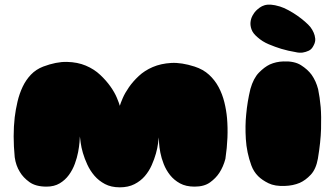

<svg xmlns="http://www.w3.org/2000/svg" viewBox="-20 -785 1423 822"><path d="M813 -500Q850 -488 875 -465Q900 -442 916 -412Q932 -382 940.5 -347.5Q949 -313 952 -279Q959 -199 945 -105Q936 -71 919 -45Q904 -22 879 -4Q854 14 813 14Q776 14 750.5 0Q725 -14 708 -35.5Q691 -57 681 -82.5Q671 -108 666.5 -131.5Q662 -155 661 -173Q660 -191 660 -197Q659 -189 656.5 -170Q654 -151 647.5 -127.5Q641 -104 629.5 -78Q618 -52 600 -31Q582 -10 555.5 3.5Q529 17 493 17Q456 17 429.5 3Q403 -11 384.5 -32.5Q366 -54 354 -80Q342 -106 335 -130Q328 -154 325.5 -173.5Q323 -193 322 -201Q322 -195 320.5 -176.5Q319 -158 314.5 -134Q310 -110 300.5 -84Q291 -58 275 -36Q259 -14 235.5 0Q212 14 179 14Q133 14 106 -5.5Q79 -25 65 -49Q48 -76 43 -112Q34 -205 43 -283Q47 -316 55 -350Q63 -384 77 -413.5Q91 -443 112.5 -465.5Q134 -488 165 -500Q221 -521 266.5 -520Q312 -519 347.5 -504Q383 -489 409 -464.5Q435 -440 453 -414.5Q471 -389 480.5 -366Q490 -343 493 -332Q496 -343 505.5 -365Q515 -387 532 -411.5Q549 -436 574 -459.5Q599 -483 634 -498Q669 -513 713 -515.5Q757 -518 813 -500Z M1341 -106Q1333 -61 1310.5 -37Q1288 -13 1263 -2Q1234 10 1200 11Q1157 13 1129.5 -0.5Q1102 -14 1085 -31Q1066 -50 1056 -77Q1036 -132 1032.5 -189.5Q1029 -247 1034 -295Q1039 -350 1052 -404Q1065 -450 1088.5 -474Q1112 -498 1135 -509Q1162 -521 1193 -522Q1240 -524 1268.5 -506Q1297 -488 1314 -465Q1333 -438 1342 -403Q1349 -370 1353 -326Q1356 -288 1354.5 -233Q1353 -178 1341 -106ZM1179 -757Q1195 -752 1214.5 -741.5Q1234 -731 1252 -718.5Q1270 -706 1285.5 -692.5Q1301 -679 1309 -669Q1318 -657 1323 -645Q1328 -634 1329.5 -620Q1331 -606 1323 -591Q1315 -574 1302 -568Q1289 -562 1276 -560Q1261 -558 1245 -562Q1214 -567 1184 -576Q1158 -584 1130.5 -595.5Q1103 -607 1082 -626Q1063 -642 1057 -658.5Q1051 -675 1052.5 -690Q1054 -705 1061 -718Q1068 -731 1076 -739Q1083 -746 1092 -752.5Q1101 -759 1112.5 -762.5Q1124 -766 1140 -765Q1156 -764 1179 -757Z"/></svg>

Font: Sniglet
Style: ExtraBold
Weight: 800
Version: Version 2.000; ttfautohint (v0.95) -l 8 -r 50 -G 200 -x 14 -